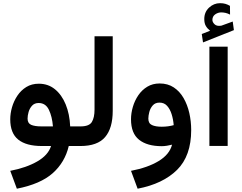

<svg xmlns="http://www.w3.org/2000/svg" viewBox="-20 -905 1500 1190"><path d="M220.7 -386.2Q278.3 -386.2 320.6 -351.8Q362.8 -317.4 387.2 -257.8Q411.6 -198.2 415 -121.6H460V0H406.2Q382.3 101.1 306.6 168.5Q231 235.8 84.5 264.6L43.5 153.8Q142.6 134.8 210.4 95.9Q278.3 57.1 296.4 0H238.8Q142.6 0 93 -39.8Q43.5 -79.6 43.5 -165.5Q43.5 -201.7 54.4 -240Q65.4 -278.3 87.6 -311.8Q109.9 -345.2 143.1 -365.7Q176.3 -386.2 220.7 -386.2ZM236.8 -121.6H308.1Q303.2 -182.6 283 -224.6Q262.7 -266.6 219.7 -266.6Q193.8 -266.6 178.7 -250Q163.6 -233.4 157.2 -210.9Q150.9 -188.5 150.9 -169.9Q150.9 -141.1 173.1 -131.3Q195.3 -121.6 236.8 -121.6Z M440.4 -121.6H479Q532.7 -121.6 549.3 -148.9Q565.9 -176.3 565.9 -225.6V-680.2H678.7V-218.3Q678.7 -110.4 631.3 -55.2Q584 0 478.5 0H440.4Z M1165 -99.1Q1165 61 1077.6 147.7Q990.2 234.4 833 264.6L792 153.8Q896.5 133.8 963.6 93Q1030.8 52.2 1046.4 -8.3Q1031.2 -4.4 1014.2 -1.7Q997.1 1 982.9 1Q892.1 1 842 -38.8Q792 -78.6 792 -165.5Q792 -203.6 803.5 -242.7Q814.9 -281.7 837.4 -314.7Q859.9 -347.7 893.1 -367.7Q926.3 -387.7 969.7 -387.7Q1020 -387.7 1056.9 -363.3Q1093.8 -338.9 1117.7 -297.4Q1141.6 -255.9 1153.3 -204.6Q1165 -153.3 1165 -99.1ZM982.4 -119.6Q1003.4 -119.6 1022.5 -122.3Q1041.5 -125 1056.6 -129.4Q1053.7 -165.5 1043.7 -197.3Q1033.7 -229 1015.6 -249Q997.6 -269 968.8 -269Q941.9 -269 926.8 -251.7Q911.6 -234.4 905.5 -211.2Q899.4 -188 899.4 -169.9Q899.4 -140.1 921.9 -129.9Q944.3 -119.6 982.4 -119.6Z M1282.2 -714.4Q1265.6 -727.5 1255.9 -743.9Q1246.1 -760.3 1246.1 -787.1Q1246.1 -830.1 1275.6 -857.7Q1305.2 -885.3 1343.8 -885.3Q1362.8 -885.3 1377 -881.1Q1391.1 -877 1405.3 -868.7L1405.8 -814.5Q1390.6 -822.3 1377.4 -825.2Q1364.3 -828.1 1350.6 -828.1Q1331.1 -828.1 1313.7 -815.9Q1296.4 -803.7 1296.4 -780.8Q1296.9 -767.1 1310.1 -754.4Q1323.2 -741.7 1349.6 -745.6Q1350.1 -745.6 1354 -746.6L1422.4 -771.5L1429.7 -718.3L1238.3 -642.1L1230.5 -694.3ZM1391.1 -615.7V-0.5H1277.8V-615.7Z"/></svg>

Font: Vazirmatn UI SemiBold
Style: Regular
Weight: 600
Designer: Saber Rastikerdar
Foundry: Saber Rastikerdar
Version: Version 33.003